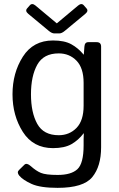

<svg xmlns="http://www.w3.org/2000/svg" viewBox="-20 -720 586 944"><path d="M119.1 -651.9Q102.1 -666 113.3 -678.7L126.5 -693.8Q137.7 -706.5 154.3 -692.9L258.8 -605.5H259.8L364.3 -692.9Q380.9 -706.5 392.1 -693.8L405.3 -678.7Q416.5 -666 399.4 -651.9L298.8 -568.4Q283.7 -555.7 271.5 -555.7H247.1Q234.9 -555.7 219.7 -568.4ZM41.5 -256.3Q41.5 -361.3 92.3 -441.2Q143.1 -521 240.7 -521Q296.9 -521 330.6 -502.4Q364.3 -483.9 391.1 -451.7H392.1L395 -490.7Q396.5 -512.7 414.1 -512.7H455.1Q477.1 -512.7 477.1 -490.7V3.9Q477.1 97.7 433.8 150.6Q390.6 203.6 263.2 203.6Q177.7 203.6 135.3 184.3Q92.8 165 74.7 143.6Q61.5 127.4 73.2 116.2L100.1 89.8Q111.3 79.1 131.3 96.7Q157.2 120.1 181.2 130.1Q205.1 140.1 263.7 140.1Q330.1 140.1 360.6 111.8Q391.1 83.5 391.1 -5.4V-34.7Q391.1 -49.8 392.1 -64.5H391.1Q365.7 -30.8 331.3 -11.2Q296.9 8.3 240.7 8.3Q143.1 8.3 92.3 -71.5Q41.5 -151.4 41.5 -256.3ZM132.3 -256.3Q132.3 -166.5 163.3 -110.8Q194.3 -55.2 268.6 -55.2Q321.3 -55.2 356.2 -91.1Q391.1 -127 391.1 -200.2V-312.5Q391.1 -385.7 356.2 -421.6Q321.3 -457.5 268.6 -457.5Q194.3 -457.5 163.3 -401.9Q132.3 -346.2 132.3 -256.3Z"/></svg>

Font: Istok
Style: Regular
Weight: 500
Designer: Andrey V. Panov
Foundry: Andrey V. Panov
Version: Version 1.0.3